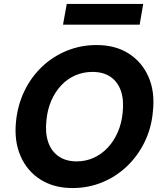

<svg xmlns="http://www.w3.org/2000/svg" viewBox="-20 -940 823 972"><path d="M347 12Q253 12 185 -31Q117 -74 84 -150Q51 -226 61 -324Q69 -407 103 -478Q137 -549 192 -601.5Q247 -654 318 -683Q389 -712 469 -712Q564 -712 631.5 -669Q699 -626 732 -550.5Q765 -475 754 -376Q747 -293 712.5 -222Q678 -151 623 -98.5Q568 -46 497.5 -17Q427 12 347 12ZM368 -123Q414 -123 454 -141Q494 -159 525 -192Q556 -225 576 -270.5Q596 -316 601 -370Q608 -434 592 -480Q576 -526 539.5 -551Q503 -576 448 -576Q402 -576 361.5 -558.5Q321 -541 290 -508Q259 -475 239.5 -430Q220 -385 215 -330Q208 -267 224 -220.5Q240 -174 277 -148.5Q314 -123 368 -123ZM299 -815 318 -920H705L687 -815Z"/></svg>

Font: DM Sans 12pt Black
Style: Italic
Weight: 900
Italic angle: -10°
Version: Version 4.004;gftools[0.9.30]